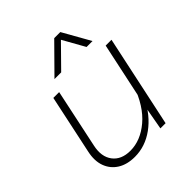

<svg xmlns="http://www.w3.org/2000/svg" viewBox="-212 -920 1074 1074"><g transform="rotate(-45 325.0 -382.5)"><path d="M195 -544 121 -195Q105 -121 139.5 -75.5Q174 -30 245 -30Q326 -30 399.5 -92Q473 -154 515 -274L507 -181Q463 -91 392 -39.5Q321 12 239 12Q178 12 136.5 -14Q95 -40 78 -86.5Q61 -133 75 -196L149 -544ZM609 -544 493 0H452L479 -150L563 -544ZM228 -614 389 -777H437L529 -614H482L409 -744L281 -614Z"/></g></svg>

Font: Azeret Mono Thin Thin
Style: Italic
Weight: 250
Italic angle: -12°
Version: Version 1.002